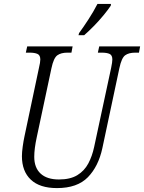

<svg xmlns="http://www.w3.org/2000/svg" viewBox="-20 -951 736 981"><path d="M271 10Q183 10 137.5 -33Q92 -76 92 -153Q92 -173 96 -202Q100 -231 105 -254L179 -604Q186 -633 186 -647Q186 -669 171.5 -675.5Q157 -682 131 -682H112L119 -714H351L345 -682H324Q292 -682 273 -668.5Q254 -655 243 -603L168 -251Q155 -191 155 -150Q155 -94 187.5 -64Q220 -34 281 -34Q339 -34 375 -56Q411 -78 431 -115.5Q451 -153 461 -200L548 -605Q554 -634 554 -647Q554 -669 540 -675.5Q526 -682 500 -682H480L487 -714H696L690 -682H671Q638 -682 619.5 -668.5Q601 -655 590 -603L503 -194Q483 -101 429 -45.5Q375 10 271 10ZM381 -771 384 -782Q406 -812 432 -852Q458 -892 478 -931H547L546 -922Q532 -901 509 -873Q486 -845 459.5 -818Q433 -791 410 -771Z"/></svg>

Font: Noto Serif Condensed Light
Style: Italic
Weight: 300
Width: 3
Italic angle: -12°
Designer: Monotype Design Team
Foundry: Monotype Imaging Inc.
Version: Version 2.014; ttfautohint (v1.8.4.7-5d5b)